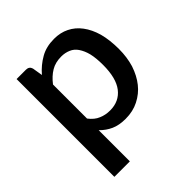

<svg xmlns="http://www.w3.org/2000/svg" viewBox="-189 -647 943 943"><g transform="rotate(-45 282.0 -175.5)"><path d="M172.9 -364.3V-127.9Q195.8 -98.1 222.7 -87.4Q249 -75.7 281.7 -75.7Q344.2 -75.7 379.9 -121.6Q415 -167 415 -258.3Q415 -306.2 407.2 -338.9Q399.4 -370.1 383.8 -393.1Q369.6 -414.1 347.7 -423.3Q325.2 -433.1 298.8 -433.1Q257.8 -433.1 228.5 -415.5Q198.2 -397.5 172.9 -364.3ZM158.7 -489.3 167.5 -436Q199.2 -473.1 240.7 -496.6Q280.3 -519.5 335 -519.5Q378.9 -519.5 413.1 -502.4Q448.7 -484.9 473.1 -452.1Q498.5 -418.5 512.2 -370.6Q525.4 -321.8 525.4 -258.3Q525.4 -202.1 510.7 -153.3Q494.1 -103.5 466.3 -68.8Q439 -34.2 397.5 -13.2Q357.4 7.3 306.2 7.3Q261.2 7.3 230 -6.8Q199.2 -20.5 172.9 -46.9V169.4H65.4V-509.8H130.4Q152.8 -509.8 158.7 -489.3Z"/></g></svg>

Font: Lato-SemiBold
Style: Regular
Weight: 500
Designer: Lukasz Dziedzic with Adam Twardoch and Botio Nikoltchev
Foundry: tyPoland Lukasz Dziedzic
Version: ""